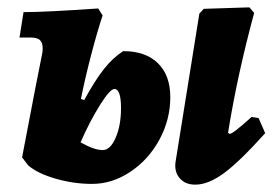

<svg xmlns="http://www.w3.org/2000/svg" viewBox="-20 -490 745 522"><path d="M443 -226Q443 -165 413.5 -110.5Q384 -56 334.5 -23Q285 10 230 10Q181 10 132 -4Q83 -18 57 -40L40 -62Q84 -293 95 -346Q96 -351 96 -359Q96 -374 88.5 -381Q81 -388 63 -388H33L44 -457Q102 -457 247 -467L259 -448Q244 -403 227.5 -339.5Q211 -276 200 -221L209 -218Q239 -273 263.5 -303.5Q288 -334 315 -351Q376 -351 409.5 -318Q443 -285 443 -226ZM309 -196Q309 -248 291 -248Q279 -248 251.5 -204Q224 -160 199 -103Q236 -82 259 -82Q280 -82 294.5 -115.5Q309 -149 309 -196ZM701 -128Q631 -50 588.5 -19Q546 12 511 12Q484 12 469 -5Q454 -22 457 -48L522 -453L534 -466L658 -470L671 -455Q625 -285 600 -129L604 -126Q609 -126 622.5 -136.5Q636 -147 664 -172L683 -169Z"/></svg>

Font: Alegreya ExtraBold
Style: Italic
Weight: 800
Italic angle: -7°
Designer: Juan Pablo del Peral
Foundry: Huerta Tipografica
Version: Version 2.007; ttfautohint (v1.6)